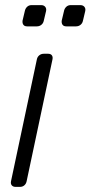

<svg xmlns="http://www.w3.org/2000/svg" viewBox="-20 -730 354 750"><path d="M41 0Q31 0 26 -6Q21 -12 23 -22L124 -498Q126 -508 133.5 -514Q141 -520 151 -520H168Q178 -520 182.5 -514Q187 -508 185 -498L84 -22Q82 -12 75 -6Q68 0 58 0ZM239 -627Q229 -627 224.5 -633Q220 -639 221 -649L230 -687Q232 -697 239 -703.5Q246 -710 256 -710H294Q304 -710 309.5 -703.5Q315 -697 313 -687L304 -649Q302 -639 294.5 -633Q287 -627 277 -627ZM86 -627Q76 -627 71.5 -633Q67 -639 68 -649L77 -687Q79 -697 86 -703.5Q93 -710 103 -710H141Q151 -710 156.5 -703.5Q162 -697 160 -687L151 -649Q149 -639 141.5 -633Q134 -627 124 -627Z"/></svg>

Font: Rubik Light
Style: Italic
Weight: 300
Italic angle: -12°
Designer: Hubert and Fischer
Foundry: Hubert and Fischer
Version: Version 2.300;gftools[0.9.30]